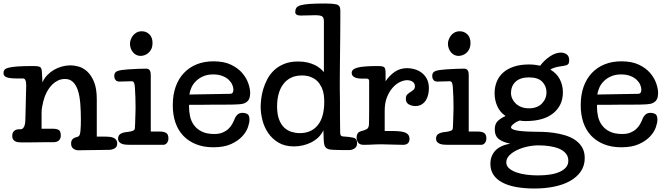

<svg xmlns="http://www.w3.org/2000/svg" viewBox="-27 -829 3820 1099"><path d="M527 -47H581Q591 -47 602.5 -45.5Q614 -44 623 -40Q632 -36 638 -28Q644 -20 644 -8Q644 12 629 20.5Q614 29 593 29Q590 29 576.5 29Q563 29 544.5 29.5Q526 30 505 30Q484 30 466 30.5Q448 31 434.5 31Q421 31 419 31Q406 31 393 22Q380 13 380 -7Q380 -24 388.5 -32.5Q397 -41 411 -44Q425 -47 429 -57Q433 -67 434 -86Q435 -100 435.5 -112Q436 -124 436 -143Q436 -194 432.5 -237Q429 -280 419 -311Q409 -342 391 -359.5Q373 -377 345 -377Q323 -377 304.5 -368Q286 -359 272 -345Q258 -331 248 -314.5Q238 -298 232 -283Q231 -281 227.5 -271Q224 -261 220.5 -247Q217 -233 214 -216.5Q211 -200 211 -186V-92H278Q296 -92 308.5 -85.5Q321 -79 321 -53Q321 -36 310.5 -25.5Q300 -15 278 -15Q275 -15 262 -15Q249 -15 229.5 -15Q210 -15 188 -14.5Q166 -14 146.5 -14Q127 -14 113 -14Q99 -14 95 -14Q87 -14 78 -15Q69 -16 61.5 -19.5Q54 -23 48.5 -30.5Q43 -38 43 -51Q43 -63 47 -70.5Q51 -78 57 -82Q63 -86 69 -87.5Q75 -89 79 -89H90Q100 -89 106 -96.5Q112 -104 114.5 -113.5Q117 -123 117.5 -132Q118 -141 118 -143Q118 -146 119 -174.5Q120 -203 120.5 -237.5Q121 -272 122 -302.5Q123 -333 123 -340Q123 -380 105 -380H65Q30 -380 11.5 -386.5Q-7 -393 -7 -411Q-7 -421 -2 -428.5Q3 -436 20.5 -441Q38 -446 72 -448.5Q106 -451 164 -451Q195 -451 203.5 -444.5Q212 -438 213 -415L216 -357Q226 -381 243.5 -399Q261 -417 282.5 -429.5Q304 -442 328.5 -448.5Q353 -455 377 -455Q397 -455 423 -448Q449 -441 472 -420Q495 -399 511 -361Q527 -323 527 -260Z M836 -76H889Q911 -76 924 -68Q937 -60 937 -37Q937 -21 928.5 -10.5Q920 0 907 0H718Q706 0 693.5 -1Q681 -2 671.5 -5.5Q662 -9 655.5 -16Q649 -23 649 -36Q649 -55 664 -63.5Q679 -72 705 -74Q721 -76 732.5 -80Q744 -84 745 -95Q746 -106 746.5 -123Q747 -140 747.5 -157.5Q748 -175 748.5 -190Q749 -205 749 -213Q749 -247 748 -272.5Q747 -298 745 -331Q744 -345 740.5 -354.5Q737 -364 726 -364Q723 -364 713 -363.5Q703 -363 692 -363Q681 -363 671 -362.5Q661 -362 658 -362Q641 -362 634 -371.5Q627 -381 627 -395Q627 -415 644.5 -422Q662 -429 707 -432Q736 -434 764 -435Q792 -436 809 -436Q824 -436 830 -426.5Q836 -417 836 -401ZM717 -580Q717 -589 721 -601Q725 -613 733 -624Q741 -635 754 -642.5Q767 -650 785 -650Q810 -650 828 -632.5Q846 -615 846 -584Q846 -563 839.5 -549Q833 -535 822.5 -526Q812 -517 800 -513Q788 -509 778 -509Q752 -509 734.5 -529.5Q717 -550 717 -580Z M1291 -292Q1309 -292 1309 -316Q1309 -329 1302.5 -344Q1296 -359 1282.5 -372Q1269 -385 1246.5 -394Q1224 -403 1193 -403Q1162 -403 1138 -393Q1114 -383 1096.5 -366.5Q1079 -350 1069.5 -329.5Q1060 -309 1057 -288ZM1056 -229Q1055 -227 1055 -223.5Q1055 -220 1055 -218Q1055 -191 1061 -163Q1067 -135 1083.5 -112.5Q1100 -90 1128 -76Q1156 -62 1200 -62Q1227 -62 1246.5 -70Q1266 -78 1279.5 -90.5Q1293 -103 1301.5 -118Q1310 -133 1315 -146Q1321 -162 1332 -172.5Q1343 -183 1360 -183Q1379 -183 1390 -175.5Q1401 -168 1401 -143Q1401 -127 1392 -100.5Q1383 -74 1359.5 -48.5Q1336 -23 1296 -4.5Q1256 14 1194 14Q1139 14 1096 -3Q1053 -20 1023 -51Q993 -82 977.5 -126.5Q962 -171 962 -227Q962 -286 978.5 -332.5Q995 -379 1026 -411.5Q1057 -444 1099.5 -461Q1142 -478 1195 -478Q1255 -478 1295.5 -458.5Q1336 -439 1360 -410.5Q1384 -382 1394.5 -351Q1405 -320 1405 -297Q1405 -277 1399 -263Q1393 -249 1378 -241Q1371 -237 1362.5 -235Q1354 -233 1340.5 -232Q1327 -231 1307.5 -230.5Q1288 -230 1261 -230Q1257 -230 1241 -230Q1225 -230 1203 -230Q1181 -230 1156 -229.5Q1131 -229 1109.5 -229Q1088 -229 1073 -229Q1058 -229 1056 -229Z M1920 -76Q1920 -56 1925.5 -52Q1931 -48 1937 -48Q1973 -46 1995 -41Q2017 -36 2017 -10Q2017 11 2002.5 20.5Q1988 30 1971 30Q1957 30 1940.5 30Q1924 30 1908 29.5Q1892 29 1880 28.5Q1868 28 1863 27Q1843 24 1835 12.5Q1827 1 1826 -29L1824 -83Q1813 -60 1795.5 -43Q1778 -26 1755.5 -14.5Q1733 -3 1707.5 3Q1682 9 1656 9Q1603 9 1566.5 -13Q1530 -35 1507.5 -68.5Q1485 -102 1475 -142Q1465 -182 1465 -218Q1465 -236 1468 -262.5Q1471 -289 1479.5 -318Q1488 -347 1503 -375.5Q1518 -404 1541.5 -426.5Q1565 -449 1599 -463Q1633 -477 1679 -477Q1709 -477 1732.5 -471.5Q1756 -466 1774.5 -457Q1793 -448 1806 -437Q1819 -426 1827 -416V-708Q1827 -731 1814.5 -736.5Q1802 -742 1781 -742Q1772 -742 1760.5 -741.5Q1749 -741 1737 -741Q1725 -741 1713.5 -740.5Q1702 -740 1695 -740Q1663 -740 1663 -760Q1663 -774 1669 -783.5Q1675 -793 1693 -798.5Q1711 -804 1745 -806.5Q1779 -809 1835 -809Q1874 -809 1897.5 -804Q1921 -799 1921 -771Q1921 -753 1921 -715.5Q1921 -678 1920.5 -631Q1920 -584 1919.5 -533.5Q1919 -483 1918.5 -439.5Q1918 -396 1918 -364.5Q1918 -333 1918 -325Q1919 -288 1919 -247Q1919 -212 1919 -167.5Q1919 -123 1920 -76ZM1689 -67Q1755 -67 1792 -112.5Q1829 -158 1829 -247Q1829 -264 1826.5 -285Q1824 -306 1815 -327Q1810 -337 1802 -349.5Q1794 -362 1780.5 -372.5Q1767 -383 1747.5 -390Q1728 -397 1701 -397Q1664 -397 1637.5 -383.5Q1611 -370 1593.5 -346Q1576 -322 1567.5 -290Q1559 -258 1559 -221Q1559 -175 1570.5 -145Q1582 -115 1600.5 -98Q1619 -81 1642.5 -74Q1666 -67 1689 -67Z M2428 -323Q2428 -306 2424 -288Q2420 -270 2411 -255.5Q2402 -241 2387 -231.5Q2372 -222 2350 -222Q2330 -222 2313 -231.5Q2296 -241 2296 -264Q2296 -280 2304 -288Q2312 -296 2322 -302Q2332 -308 2340 -315Q2348 -322 2348 -335Q2348 -352 2335 -361Q2322 -370 2303 -370Q2285 -370 2262.5 -359.5Q2240 -349 2220.5 -327Q2201 -305 2188 -272.5Q2175 -240 2175 -195V-79H2223Q2275 -79 2296 -68.5Q2317 -58 2317 -35Q2317 0 2280 0Q2248 0 2216.5 -1.5Q2185 -3 2155 -3Q2139 -3 2127 -2.5Q2115 -2 2104 -1.5Q2093 -1 2081.5 -0.5Q2070 0 2055 0Q2031 0 2022.5 -13.5Q2014 -27 2014 -42Q2014 -55 2020 -65Q2026 -75 2043 -79Q2059 -83 2071.5 -89.5Q2084 -96 2085 -118Q2085 -130 2085.5 -146Q2086 -162 2086 -189Q2086 -216 2086 -258Q2086 -300 2086 -365Q2086 -379 2071 -379H2041Q2033 -379 2023 -380.5Q2013 -382 2005 -385.5Q1997 -389 1991.5 -395.5Q1986 -402 1986 -412Q1986 -433 2019.5 -442Q2053 -451 2136 -451Q2162 -451 2171 -445Q2180 -439 2180 -413V-364Q2203 -398 2233.5 -418.5Q2264 -439 2304 -439Q2323 -439 2345 -433Q2367 -427 2385.5 -413.5Q2404 -400 2416 -378Q2428 -356 2428 -323Z M2656 -76H2709Q2731 -76 2744 -68Q2757 -60 2757 -37Q2757 -21 2748.5 -10.5Q2740 0 2727 0H2538Q2526 0 2513.5 -1Q2501 -2 2491.5 -5.5Q2482 -9 2475.5 -16Q2469 -23 2469 -36Q2469 -55 2484 -63.5Q2499 -72 2525 -74Q2541 -76 2552.5 -80Q2564 -84 2565 -95Q2566 -106 2566.5 -123Q2567 -140 2567.5 -157.5Q2568 -175 2568.5 -190Q2569 -205 2569 -213Q2569 -247 2568 -272.5Q2567 -298 2565 -331Q2564 -345 2560.5 -354.5Q2557 -364 2546 -364Q2543 -364 2533 -363.5Q2523 -363 2512 -363Q2501 -363 2491 -362.5Q2481 -362 2478 -362Q2461 -362 2454 -371.5Q2447 -381 2447 -395Q2447 -415 2464.5 -422Q2482 -429 2527 -432Q2556 -434 2584 -435Q2612 -436 2629 -436Q2644 -436 2650 -426.5Q2656 -417 2656 -401ZM2537 -580Q2537 -589 2541 -601Q2545 -613 2553 -624Q2561 -635 2574 -642.5Q2587 -650 2605 -650Q2630 -650 2648 -632.5Q2666 -615 2666 -584Q2666 -563 2659.5 -549Q2653 -535 2642.5 -526Q2632 -517 2620 -513Q2608 -509 2598 -509Q2572 -509 2554.5 -529.5Q2537 -550 2537 -580Z M3001 -460Q3019 -460 3035 -458Q3051 -456 3065 -453Q3088 -484 3120.5 -506Q3153 -528 3184 -528Q3202 -528 3216.5 -518Q3231 -508 3231 -483Q3231 -469 3226 -463Q3221 -457 3213 -455Q3207 -453 3196.5 -451.5Q3186 -450 3173.5 -448Q3161 -446 3148 -442Q3135 -438 3123 -431Q3160 -409 3177.5 -375Q3195 -341 3195 -301Q3195 -226 3140 -181Q3085 -136 2982 -136Q2972 -136 2965.5 -136.5Q2959 -137 2948 -139Q2929 -133 2913.5 -120.5Q2898 -108 2898 -100Q2898 -89 2929.5 -82.5Q2961 -76 3031 -75Q3052 -75 3082 -74Q3112 -73 3144 -68.5Q3176 -64 3207.5 -54.5Q3239 -45 3264 -28.5Q3289 -12 3304.5 13.5Q3320 39 3320 76Q3320 119 3298 151.5Q3276 184 3237.5 206Q3199 228 3146.5 239Q3094 250 3032 250Q2974 250 2927.5 241.5Q2881 233 2848 215.5Q2815 198 2797.5 171.5Q2780 145 2780 109Q2780 64 2807.5 34Q2835 4 2893 -7Q2854 -14 2829.5 -32Q2805 -50 2805 -89Q2805 -118 2820.5 -134.5Q2836 -151 2867 -165Q2835 -186 2819.5 -221Q2804 -256 2804 -295Q2804 -330 2816 -360.5Q2828 -391 2852.5 -413Q2877 -435 2914 -447.5Q2951 -460 3001 -460ZM3056 3Q3023 3 2990 10.5Q2957 18 2930.5 31Q2904 44 2887.5 61.5Q2871 79 2871 100Q2871 121 2887.5 135Q2904 149 2930 158Q2956 167 2988 171Q3020 175 3052 175Q3090 175 3122 170Q3154 165 3177 154.5Q3200 144 3213 128.5Q3226 113 3226 91Q3226 66 3211.5 49Q3197 32 3173 22Q3149 12 3118.5 7.5Q3088 3 3056 3ZM3001 -386Q2951 -386 2924.5 -361.5Q2898 -337 2898 -296Q2898 -280 2905 -264.5Q2912 -249 2925 -236.5Q2938 -224 2957 -216.5Q2976 -209 3000 -209Q3048 -209 3074.5 -236Q3101 -263 3101 -301Q3101 -336 3077 -361Q3053 -386 3001 -386Z M3626 -292Q3644 -292 3644 -316Q3644 -329 3637.5 -344Q3631 -359 3617.5 -372Q3604 -385 3581.5 -394Q3559 -403 3528 -403Q3497 -403 3473 -393Q3449 -383 3431.5 -366.5Q3414 -350 3404.5 -329.5Q3395 -309 3392 -288ZM3391 -229Q3390 -227 3390 -223.5Q3390 -220 3390 -218Q3390 -191 3396 -163Q3402 -135 3418.5 -112.5Q3435 -90 3463 -76Q3491 -62 3535 -62Q3562 -62 3581.5 -70Q3601 -78 3614.5 -90.5Q3628 -103 3636.5 -118Q3645 -133 3650 -146Q3656 -162 3667 -172.5Q3678 -183 3695 -183Q3714 -183 3725 -175.5Q3736 -168 3736 -143Q3736 -127 3727 -100.5Q3718 -74 3694.5 -48.5Q3671 -23 3631 -4.5Q3591 14 3529 14Q3474 14 3431 -3Q3388 -20 3358 -51Q3328 -82 3312.5 -126.5Q3297 -171 3297 -227Q3297 -286 3313.5 -332.5Q3330 -379 3361 -411.5Q3392 -444 3434.5 -461Q3477 -478 3530 -478Q3590 -478 3630.5 -458.5Q3671 -439 3695 -410.5Q3719 -382 3729.5 -351Q3740 -320 3740 -297Q3740 -277 3734 -263Q3728 -249 3713 -241Q3706 -237 3697.5 -235Q3689 -233 3675.5 -232Q3662 -231 3642.5 -230.5Q3623 -230 3596 -230Q3592 -230 3576 -230Q3560 -230 3538 -230Q3516 -230 3491 -229.5Q3466 -229 3444.5 -229Q3423 -229 3408 -229Q3393 -229 3391 -229Z"/></svg>

Font: Life Savers ExtraBold
Style: Regular
Weight: 800
Designer: Pablo Impallari, Rodrigo Fuenzalida, Brenda Gallo
Foundry: Pablo Impallari, Rodrigo Fuenzalida, Brenda Gallo
Version: Version 3.001; ttfautohint (v0.95) -l 8 -r 50 -G 200 -x 14 -